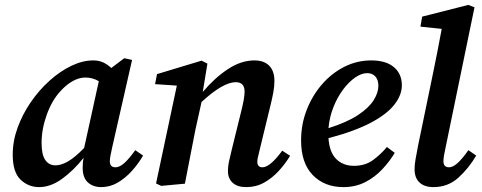

<svg xmlns="http://www.w3.org/2000/svg" viewBox="-20 -751 1971 785"><path d="M150 -166Q150 -119 165 -97Q180 -75 207 -75Q230 -75 258 -91Q286 -107 324 -146L384 -419Q359 -434 329 -434Q303 -434 276.5 -419Q250 -404 226 -377Q192 -340 171 -281.5Q150 -223 150 -166ZM394 14Q360 14 339 -5.5Q318 -25 318 -65Q318 -89 322 -106Q281 -54 234 -20Q187 14 140 14Q96 14 64 -16.5Q32 -47 32 -119Q32 -174 52 -229Q72 -284 106 -333.5Q140 -383 183 -421.5Q226 -460 272 -482Q318 -504 361 -504Q384 -504 401.5 -496Q419 -488 435 -473L488 -513L520 -506L439 -150Q435 -131 432 -116.5Q429 -102 429 -92Q429 -67 452 -67Q469 -67 488.5 -84.5Q508 -102 533 -137L565 -115Q546 -82 519.5 -52.5Q493 -23 461.5 -4.5Q430 14 394 14Z M987 14Q950 14 931 -4Q912 -22 912 -50Q912 -72 917 -94Q922 -116 928 -141L966 -295Q972 -319 976 -340Q980 -361 980 -376Q980 -415 944 -415Q892 -415 804 -334L779 -221Q768 -166 757.5 -111Q747 -56 736 0L639 9L618 -1L703 -401L614 -407L622 -448L804 -503L828 -491L809 -375Q858 -433 912 -468.5Q966 -504 1020 -504Q1059 -504 1080.5 -482.5Q1102 -461 1102 -420Q1102 -398 1097.5 -373.5Q1093 -349 1087 -325L1044 -148Q1040 -129 1036 -114.5Q1032 -100 1032 -90Q1032 -67 1053 -67Q1084 -67 1134 -135L1166 -114Q1147 -82 1120 -52.5Q1093 -23 1060 -4.5Q1027 14 987 14Z M1481 -452Q1458 -452 1432 -434Q1406 -416 1382.5 -384.5Q1359 -353 1343 -312.5Q1327 -272 1323 -227Q1399 -251 1443.5 -280.5Q1488 -310 1507.5 -341Q1527 -372 1527 -400Q1527 -425 1514.5 -438.5Q1502 -452 1481 -452ZM1384 14Q1307 14 1259 -35Q1211 -84 1211 -177Q1211 -242 1233.5 -300.5Q1256 -359 1295.5 -405Q1335 -451 1387 -477.5Q1439 -504 1498 -504Q1558 -504 1590.5 -476.5Q1623 -449 1623 -402Q1623 -363 1593 -324Q1563 -285 1497.5 -250Q1432 -215 1323 -186Q1327 -128 1355 -100.5Q1383 -73 1427 -73Q1473 -73 1505 -96.5Q1537 -120 1562 -150L1594 -126Q1573 -91 1542.5 -58.5Q1512 -26 1472.5 -6Q1433 14 1384 14Z M1752 14Q1715 14 1695 -5Q1675 -24 1675 -59Q1675 -78 1679 -100Q1683 -122 1689 -154L1751 -454Q1760 -499 1769 -543.5Q1778 -588 1786 -633L1699 -642L1706 -683L1895 -731L1920 -721L1802 -149Q1793 -110 1793 -92Q1793 -67 1816 -67Q1831 -67 1850 -83.5Q1869 -100 1895 -137L1927 -115Q1896 -62 1853.5 -24Q1811 14 1752 14Z"/></svg>

Font: Source Serif 4 SmText Semibold
Style: Italic
Weight: 600
Italic angle: -12°
Designer: Frank Grießhammer
Foundry: Adobe
Version: Version 4.005;hotconv 1.1.0;makeotfexe 2.6.0